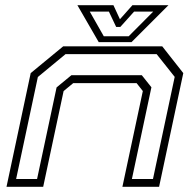

<svg xmlns="http://www.w3.org/2000/svg" viewBox="-20 -718 752 738"><path d="M5 0 98 -437 223 -540H603.5L684.5 -437L591.5 0H450.5L529 -368L505 -398.5H261.5L224.5 -368L146 0ZM42 -30H122.5L197.5 -382L254.5 -429H525L562 -382.5L487 -30H568L651.5 -422.5L582 -510H232L125.5 -422ZM359.5 -556 277.5 -698H416L441 -644L489 -698H627.5L485.5 -556ZM379 -578.5H474.5L569 -673.5H495.5L442.5 -614.5H426.5L398.5 -673.5H325Z"/></svg>

Font: Tourney Expanded Light
Style: Italic
Weight: 300
Width: 7
Italic angle: -12°
Designer: Tyler Finck
Foundry: Etcetera Type Co
Version: Version 1.010; ttfautohint (v1.8.3)